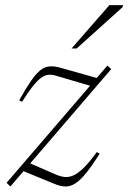

<svg xmlns="http://www.w3.org/2000/svg" viewBox="-20 -700 488 731"><path d="M5 -4 389 -450.5 403.5 -437 19.5 10ZM64 -312.5 53 -318Q79 -364.5 98.2 -392.2Q117.5 -420 134.2 -433Q151 -446 169.2 -447.2Q187.5 -448.5 210.5 -442L359.5 -400L328.5 -372L195.5 -411Q180.5 -416 167.2 -415.5Q154 -415 139.5 -405.8Q125 -396.5 107 -374.2Q89 -352 64 -312.5ZM186 -0.5 52 -55.5 82.5 -83.5 192.5 -35.5Q210 -28 226.2 -26.2Q242.5 -24.5 260.2 -32.5Q278 -40.5 299.5 -61.8Q321 -83 348.5 -121L359.5 -115Q330.5 -69 308.2 -41.5Q286 -14 267 -1.8Q248 10.5 228.8 10Q209.5 9.5 186 -0.5ZM252.5 -515.5 396.5 -680.5H448L447 -673L272 -515.5Z"/></svg>

Font: Newsreader 16pt 16pt ExtraLight
Style: Italic
Weight: 250
Italic angle: -17°
Version: Version 1.003